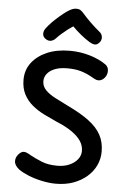

<svg xmlns="http://www.w3.org/2000/svg" viewBox="-66 -1073 756 1139"><g transform="rotate(5 312.0 -503.5)"><path d="M544 -710Q551 -704 555.5 -695.5Q560 -687 560 -674Q560 -658 553 -644.5Q546 -631 534 -622.5Q522 -614 508 -614Q498 -614 486.5 -620Q475 -626 457 -636Q427 -652 395.5 -660.5Q364 -669 319 -669Q275 -669 245 -657Q215 -645 199.5 -625Q184 -605 184 -581Q184 -551 205.5 -528.5Q227 -506 263 -487.5Q299 -469 341 -448Q419 -411 468.5 -374Q518 -337 541.5 -294Q565 -251 565 -194Q565 -151 547 -112.5Q529 -74 495 -44.5Q461 -15 414.5 2Q368 19 311 19Q271 19 226.5 9.5Q182 0 145.5 -15Q109 -30 87 -46Q58 -69 58 -94Q58 -109 65 -122Q72 -135 83.5 -144Q95 -153 106 -153Q114 -153 124.5 -148.5Q135 -144 148 -136Q177 -120 216 -104Q255 -88 310 -88Q350 -88 381 -101.5Q412 -115 430 -137.5Q448 -160 448 -188Q448 -220 429.5 -247.5Q411 -275 375 -300Q339 -325 283 -348Q245 -365 206.5 -384Q168 -403 136 -429.5Q104 -456 85 -492.5Q66 -529 66 -579Q66 -637 99 -680.5Q132 -724 190 -749Q248 -774 326 -774Q388 -774 446 -756.5Q504 -739 544 -710ZM235 -839Q223 -826 206.5 -823Q190 -820 172 -834Q159 -845 158.5 -860.5Q158 -876 168 -891Q183 -912 204.5 -933.5Q226 -955 248.5 -974Q271 -993 287 -1004Q303 -1015 316 -1020.5Q329 -1026 343 -1026Q357 -1026 367 -1019.5Q377 -1013 386 -1002Q407 -978 433.5 -952Q460 -926 494 -898Q506 -887 507 -869Q508 -851 495 -837Q482 -823 468 -824Q454 -825 436 -836Q410 -852 382 -875Q354 -898 333 -920Q317 -910 300 -897Q283 -884 266.5 -869.5Q250 -855 235 -839Z"/></g></svg>

Font: Playpen Sans Medium
Style: Regular
Weight: 500
Designer: Laura Meseguer, Veronika Burian, José Scaglione
Foundry: TypeTogether
Version: Version 1.001